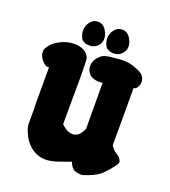

<svg xmlns="http://www.w3.org/2000/svg" viewBox="-122 -738 729 825"><g transform="rotate(20 243.0 -325.5)"><path d="M295 -539.6Q281.3 -539.6 272.1 -544.3Q262.9 -548.9 260.3 -552.6Q257.6 -556.3 254.5 -562.5Q247.9 -578.8 247.9 -591.9Q247.9 -613 261.6 -630.8Q275.2 -648.6 296.3 -648.6Q319.6 -648.6 333 -628.2Q346.4 -607.8 346.4 -588.4Q346.4 -569.1 332.1 -554.4Q317.8 -539.6 295 -539.6ZM185.6 -535.7Q172 -535.7 162.7 -540.4Q153.5 -545 150.9 -548.7Q148.2 -552.4 145.2 -558.6Q138.6 -574.8 138.6 -588Q138.6 -609.1 152.2 -626.9Q165.8 -644.7 186.9 -644.7Q210.2 -644.7 223.6 -624.3Q237 -603.8 237 -584.5Q237 -565.2 222.7 -550.5Q208.4 -535.7 185.6 -535.7ZM294.9 -405.3Q291 -403.3 281.2 -403.3Q242.2 -403.3 227.5 -427.7Q219.7 -439.5 219.7 -455.1Q219.7 -477.5 235.4 -495.1Q242.2 -502.9 249 -508.3Q255.9 -513.7 265.1 -516.1Q274.4 -518.6 279.3 -519.5Q284.2 -520.5 294.9 -521.5Q305.7 -522.5 306.6 -522.5Q327.1 -525.4 345.7 -525.4Q377.9 -525.4 407.2 -512.7Q446.3 -500 450.2 -472.7Q450.2 -471.7 450.7 -469.2Q451.2 -466.8 451.2 -465.8Q451.2 -452.1 444.3 -440.9Q437.5 -429.7 431.6 -429.7Q429.7 -429.7 427.7 -431.6V-167Q431.6 -162.1 436.5 -155.3Q441.4 -148.4 446.3 -145.5L469.7 -128.9Q479.5 -116.2 479.5 -109.4Q479.5 -103.5 473.6 -94.7Q444.3 -54.7 421.9 -36.6Q399.4 -18.6 350.6 -2.9Q347.7 -2 341.8 -2Q327.1 -2.9 316.4 -6.3Q305.7 -9.8 299.3 -18.6Q293 -27.3 292 -29.3Q291 -31.2 287.1 -41Q284.2 -40 243.7 -25.4Q203.1 -10.7 177.7 -10.7Q135.7 -10.7 103.5 -39.1Q85.9 -54.7 74.2 -76.7Q62.5 -98.6 59.6 -110.8Q56.6 -123 56.6 -127.9V-210.9Q56.6 -208 55.7 -208V-389.6Q53.7 -387.7 50.8 -387.7Q38.1 -387.7 22.9 -405.3Q7.8 -422.9 7.8 -442.4Q7.8 -454.1 14.6 -464.8Q30.3 -489.3 61.5 -504.9Q92.8 -520.5 125 -520.5Q175.8 -520.5 193.4 -484.4Q197.3 -476.6 197.3 -389.6Q197.3 -361.3 196.8 -289.6Q196.3 -217.8 196.3 -180.7Q200.2 -173.8 216.3 -163.6Q232.4 -153.3 248 -153.3Q279.3 -153.3 295.9 -195.3Z"/></g></svg>

Font: Essays1743
Style: Bold
Weight: 700
Designer: Based on the typeface in a 1743 English translation of the essays of Montaigne.  PostScript/TrueType font designed by Jo
Version: Version 002.100